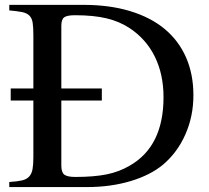

<svg xmlns="http://www.w3.org/2000/svg" viewBox="-20 -758 845 778"><path d="M23.4 -350.6V-399.4H115.2V-616.2Q115.2 -647.5 112.3 -666Q109.4 -684.6 99.1 -694.8Q88.9 -705.1 69.8 -709Q50.8 -712.9 17.6 -715.8V-738.3H318.4Q422.9 -738.3 505.9 -713.4Q588.9 -688.5 646 -641.6Q703.1 -594.7 733.4 -526.4Q763.7 -458 763.7 -372.1Q763.7 -287.1 731.4 -213.9Q699.2 -140.6 640.6 -90.8Q588.9 -47.9 508.3 -23.9Q427.7 0 333 0H17.6V-20.5Q49.8 -22.5 68.8 -26.9Q87.9 -31.2 98.1 -42.5Q108.4 -53.7 111.8 -72.3Q115.2 -90.8 115.2 -120.1V-350.6ZM392.6 -350.6H228.5V-86.9Q228.5 -59.6 240.7 -50.3Q252.9 -41 285.2 -41Q360.4 -41 411.6 -51.3Q462.9 -61.5 505.9 -86.9Q642.6 -165 642.6 -364.3Q642.6 -456.1 607.9 -527.3Q573.2 -598.6 505.9 -643.6Q464.8 -670.9 412.1 -683.6Q359.4 -696.3 284.2 -696.3Q251 -696.3 239.7 -687.5Q228.5 -678.7 228.5 -653.3V-399.4H392.6Z"/></svg>

Font: Jomolhari
Style: Regular
Weight: 400
Designer: Christopher J. Fynn
Foundry: Christopher  J.  Fynn (Karma Drubgy¸ Tenzin).
Version: Version alpha 0.003c 2006